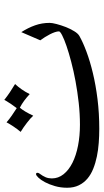

<svg xmlns="http://www.w3.org/2000/svg" viewBox="188 -711 487 903"><g transform="rotate(-90 431.5 -259.5)"><path d="M731.9 -402.8Q752.4 -370.6 763.9 -338.1Q775.4 -305.7 775.4 -269.5Q775.4 -257.8 770 -237.1Q764.6 -216.3 756.1 -194.3Q747.6 -172.4 736.3 -154.1Q725.1 -135.7 713.4 -129.4Q684.1 -112.8 639.6 -96.2Q595.2 -79.6 539.3 -66.2Q483.4 -52.7 417 -44.4Q350.6 -36.1 276.4 -36.1Q244.1 -36.1 210.9 -38.6Q177.7 -41 147 -47.4Q116.2 -53.7 89.4 -64.5Q62.5 -75.2 42.7 -92Q22.9 -108.9 11.5 -132.3Q0 -155.8 0 -187Q0 -217.8 7.8 -244.6Q15.6 -271.5 26.1 -291.3Q36.6 -311 47.4 -322.3Q58.1 -333.5 64 -333.5Q70.3 -333.5 70.3 -326.7Q70.3 -322.8 67.4 -318.4Q54.7 -301.3 49.3 -288.1Q43.9 -274.9 43.9 -259.3Q43.9 -228.5 63.7 -203.9Q83.5 -179.2 117.7 -162.1Q151.9 -145 198 -136Q244.1 -127 296.4 -127Q347.2 -127 399.4 -132.8Q451.7 -138.7 500.5 -147.7Q549.3 -156.7 592 -168Q634.8 -179.2 666.7 -190.2Q698.7 -201.2 717 -210.7Q735.4 -220.2 735.4 -225.6Q735.4 -233.9 731.7 -244.9Q728 -255.9 721.9 -267.8Q715.8 -279.8 708.3 -291.7Q700.7 -303.7 693.4 -313.5ZM307.6 -472.2Q324.2 -458 339.8 -447.3Q355.5 -436.5 374.5 -424.3Q396.5 -453.1 411.1 -478.5L413.1 -482.9Q430.7 -468.8 448.7 -456.8Q466.8 -444.8 487.8 -432.1Q475.1 -418.5 463.1 -401.6Q451.2 -384.8 440.4 -363.3Q425.3 -377.4 409.4 -389.2Q393.6 -400.9 376.5 -409.7Q358.4 -388.7 338.9 -346.7Q334 -352.5 325 -360.4Q315.9 -368.2 305.2 -376.5Q294.4 -384.8 283.2 -392.6Q272 -400.4 262.7 -405.8Q276.9 -422.9 288.1 -439.7Q299.3 -456.5 307.6 -472.2Z"/></g></svg>

Font: HM XNiloofar
Style: Regular
Weight: 400
Designer: Hossein Movahhedian
Version: Version 2.8, 2015